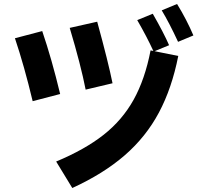

<svg xmlns="http://www.w3.org/2000/svg" viewBox="-20 -895 1040 964"><path d="M874 -685Q830 -780 792 -843L869 -875Q917 -797 951 -717ZM756 -638 875 -614Q843 -452 778 -330Q713 -208 606.5 -115.5Q500 -23 343 49L262 -84Q406 -144 500 -218Q594 -292 651 -394.5Q708 -497 736 -642L750 -639Q717 -711 669 -794L747 -826Q802 -730 829 -668ZM410 -445Q386 -568 330 -755L468 -786Q524 -582 545 -477ZM192 -739Q240 -598 282 -423L144 -387Q102 -563 55 -703Z"/></svg>

Font: IBM Plex Sans JP
Style: Bold
Weight: 700
Designer: Mike Abbink; Paul van der Laan; Pieter van Rosmalen; Wujin Sim; Yejin Wi; Jinhee Kim; Boomi Park; Yona Kim; Kichan Ma
Foundry: Sandoll Inc.
Version: Version 1.001